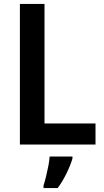

<svg xmlns="http://www.w3.org/2000/svg" viewBox="-20 -734 530 975"><path d="M81 0V-714H206V-107H465V0ZM348 71Q338 105 318 146Q298 187 273 221H201V208Q207 190 213.5 163.5Q220 137 225.5 109Q231 81 232 61H348Z"/></svg>

Font: Noto Sans Lao UI SemCond SemBd
Style: Regular
Weight: 600
Width: 4
Designer: Monotype Design Team
Foundry: Monotype Imaging Inc.
Version: Version 2.000; ttfautohint (v1.8.4.7-5d5b)